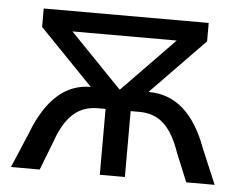

<svg xmlns="http://www.w3.org/2000/svg" viewBox="-43 -581 791 633"><g transform="rotate(5 352.0 -265.0)"><path d="M689 0H595L556 -95Q535 -157 503 -187.5Q471 -218 421 -218H392V0H309V-218H283Q234 -218 201 -187.5Q168 -157 147 -95L110 0H15L64 -116Q129 -286 254 -286L77 -469V-530H623V-469L445 -286H447Q578 -286 640 -116ZM351 -286 523 -463H178L349 -286Z"/></g></svg>

Font: Argentum Novus
Style: Regular
Weight: 400
Designer: Julieta Ulanovsky
Foundry: Julieta Ulanovsky
Version: Version 7.20;July 27, 2021;FontCreator 13.0.0.2683 64-bit